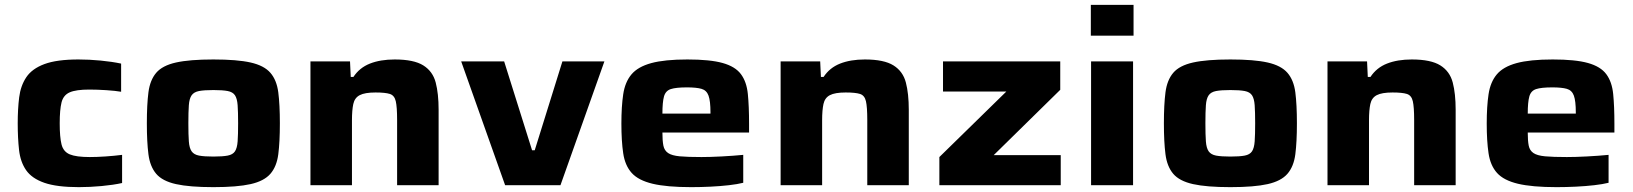

<svg xmlns="http://www.w3.org/2000/svg" viewBox="-20 -763 6728 791"><path d="M305 8Q214 8 162.5 -10Q111 -28 87.5 -62Q64 -96 58.5 -145Q53 -194 53 -255Q53 -314 59 -362Q65 -410 88.5 -445Q112 -480 163 -499Q214 -518 303 -518Q348 -518 394.5 -513.5Q441 -509 479 -501V-385Q456 -389 418.5 -391.5Q381 -394 348 -394Q293 -394 267 -382.5Q241 -371 233.5 -341Q226 -311 226 -255Q226 -198 233.5 -168Q241 -138 267.5 -127Q294 -116 350 -116Q379 -116 415.5 -118.5Q452 -121 483 -125V-9Q447 -1 398.5 3.5Q350 8 305 8Z M859 8Q761 8 705 -4.5Q649 -17 623.5 -47Q598 -77 591.5 -127.5Q585 -178 585 -255Q585 -332 591.5 -382.5Q598 -433 623.5 -463Q649 -493 705 -505.5Q761 -518 859 -518Q957 -518 1012.5 -505.5Q1068 -493 1094 -463Q1120 -433 1126.5 -382.5Q1133 -332 1133 -255Q1133 -178 1126.5 -127.5Q1120 -77 1094 -47Q1068 -17 1012.5 -4.5Q957 8 859 8ZM859 -118Q897 -118 918 -122Q939 -126 948 -139.5Q957 -153 959 -180.5Q961 -208 961 -255Q961 -302 959 -329.5Q957 -357 948 -370.5Q939 -384 918 -388Q897 -392 859 -392Q821 -392 800 -388Q779 -384 769.5 -370.5Q760 -357 758 -329.5Q756 -302 756 -255Q756 -208 758 -180.5Q760 -153 769.5 -139.5Q779 -126 800 -122Q821 -118 859 -118Z M1259 0V-510H1422L1425 -446H1436Q1461 -484 1504 -501Q1547 -518 1606 -518Q1685 -518 1724 -493.5Q1763 -469 1775 -423Q1787 -377 1787 -311V0H1616V-269Q1616 -322 1610.5 -346Q1605 -370 1586 -376Q1567 -382 1527 -382Q1483 -382 1462 -371Q1441 -360 1435.5 -334.5Q1430 -309 1430 -268V0Z M2061 0 1880 -510H2057L2172 -144H2183L2297 -510H2470L2289 0Z M2828 8Q2727 8 2668.5 -6Q2610 -20 2582.5 -50.5Q2555 -81 2547.5 -131.5Q2540 -182 2540 -254Q2540 -324 2547.5 -374.5Q2555 -425 2581.5 -456.5Q2608 -488 2663 -503Q2718 -518 2812 -518Q2905 -518 2957 -503.5Q3009 -489 3032.5 -457.5Q3056 -426 3061 -375.5Q3066 -325 3066 -253V-217H2709Q2709 -183 2713 -163Q2717 -143 2732.5 -132.5Q2748 -122 2780.5 -119Q2813 -116 2870 -116Q2905 -116 2953 -118.5Q3001 -121 3042 -125V-10Q3018 -4 2983 0Q2948 4 2907.5 6Q2867 8 2828 8ZM2709 -295H2907V-300Q2907 -347 2899 -369Q2891 -391 2870 -397Q2849 -403 2810 -403Q2765 -403 2743.5 -396Q2722 -389 2715.5 -365.5Q2709 -342 2709 -295Z M3196 0V-510H3359L3362 -446H3373Q3398 -484 3441 -501Q3484 -518 3543 -518Q3622 -518 3661 -493.5Q3700 -469 3712 -423Q3724 -377 3724 -311V0H3553V-269Q3553 -322 3547.5 -346Q3542 -370 3523 -376Q3504 -382 3464 -382Q3420 -382 3399 -371Q3378 -360 3372.5 -334.5Q3367 -309 3367 -268V0Z M3850 0V-116L4126 -386H3865V-510H4348V-393L4074 -124H4350V0Z M4474 -616V-743H4650V-616ZM4475 0V-510H4648V0Z M5049 8Q4951 8 4895 -4.5Q4839 -17 4813.5 -47Q4788 -77 4781.5 -127.5Q4775 -178 4775 -255Q4775 -332 4781.5 -382.5Q4788 -433 4813.5 -463Q4839 -493 4895 -505.5Q4951 -518 5049 -518Q5147 -518 5202.5 -505.5Q5258 -493 5284 -463Q5310 -433 5316.5 -382.5Q5323 -332 5323 -255Q5323 -178 5316.5 -127.5Q5310 -77 5284 -47Q5258 -17 5202.5 -4.5Q5147 8 5049 8ZM5049 -118Q5087 -118 5108 -122Q5129 -126 5138 -139.5Q5147 -153 5149 -180.5Q5151 -208 5151 -255Q5151 -302 5149 -329.5Q5147 -357 5138 -370.5Q5129 -384 5108 -388Q5087 -392 5049 -392Q5011 -392 4990 -388Q4969 -384 4959.5 -370.5Q4950 -357 4948 -329.5Q4946 -302 4946 -255Q4946 -208 4948 -180.5Q4950 -153 4959.5 -139.5Q4969 -126 4990 -122Q5011 -118 5049 -118Z M5449 0V-510H5612L5615 -446H5626Q5651 -484 5694 -501Q5737 -518 5796 -518Q5875 -518 5914 -493.5Q5953 -469 5965 -423Q5977 -377 5977 -311V0H5806V-269Q5806 -322 5800.5 -346Q5795 -370 5776 -376Q5757 -382 5717 -382Q5673 -382 5652 -371Q5631 -360 5625.5 -334.5Q5620 -309 5620 -268V0Z M6393 8Q6292 8 6233.5 -6Q6175 -20 6147.5 -50.5Q6120 -81 6112.5 -131.5Q6105 -182 6105 -254Q6105 -324 6112.5 -374.5Q6120 -425 6146.5 -456.5Q6173 -488 6228 -503Q6283 -518 6377 -518Q6470 -518 6522 -503.5Q6574 -489 6597.5 -457.5Q6621 -426 6626 -375.5Q6631 -325 6631 -253V-217H6274Q6274 -183 6278 -163Q6282 -143 6297.5 -132.5Q6313 -122 6345.5 -119Q6378 -116 6435 -116Q6470 -116 6518 -118.5Q6566 -121 6607 -125V-10Q6583 -4 6548 0Q6513 4 6472.5 6Q6432 8 6393 8ZM6274 -295H6472V-300Q6472 -347 6464 -369Q6456 -391 6435 -397Q6414 -403 6375 -403Q6330 -403 6308.5 -396Q6287 -389 6280.5 -365.5Q6274 -342 6274 -295Z"/></svg>

Font: Saira Expanded
Style: Bold
Weight: 700
Width: 7
Designer: Hector Gatti with collaboration of the Omnibus-Type team
Foundry: Omnibus-Type
Version: Version 1.100; ttfautohint (v1.8.3)